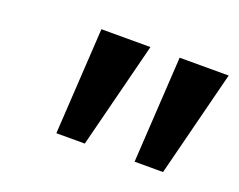

<svg xmlns="http://www.w3.org/2000/svg" viewBox="-60 -804 599 482"><g transform="rotate(20 240.0 -563.0)"><path d="M123 -421 140 -705H271L199 -421ZM332 -421 349 -705H480L408 -421Z"/></g></svg>

Font: Nunito Sans 7pt SemiExpanded SemiBold
Style: Italic
Weight: 600
Width: 6
Italic angle: -9°
Designer: Vernon Adams
Foundry: Vernon Adams
Version: Version 3.101;gftools[0.9.27]